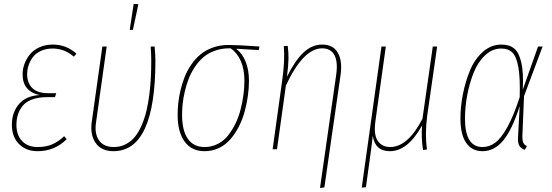

<svg xmlns="http://www.w3.org/2000/svg" viewBox="-20 -754 2790 970"><path d="M169.9 9.8Q111.8 9.8 75.9 -26.4Q40 -62.5 40 -124Q40 -185.5 75.2 -227.5Q110.4 -269.5 180.2 -273.9Q140.1 -281.7 117.2 -307.6Q94.2 -333.5 94.2 -378.9Q94.2 -405.8 104 -431.9Q113.8 -458 131.8 -480Q149.9 -502 179.9 -515.4Q210 -528.8 247.1 -528.8Q314.9 -528.8 366.2 -482.9L353 -467.8Q305.7 -508.8 246.1 -508.8Q213.4 -508.8 187.7 -497.3Q162.1 -485.8 147.2 -466.6Q132.3 -447.3 124.8 -425Q117.2 -402.8 117.2 -378.9Q117.2 -335 143.3 -309.1Q169.4 -283.2 223.1 -283.2H264.2L257.8 -263.2H217.8Q172.9 -263.2 141.1 -251Q109.4 -238.8 93.3 -217.8Q77.1 -196.8 70.1 -173.6Q63 -150.4 63 -123Q63 -71.3 91.8 -41.3Q120.6 -11.2 169.9 -11.2Q212.9 -11.2 244.1 -24.9Q275.4 -38.6 304.2 -65.9L316.9 -50.8Q256.3 9.8 169.9 9.8Z M655.3 -733.9 679.2 -732.9 651.4 -603H635.3ZM761.2 -519Q765.1 -471.2 765.1 -449.2Q765.1 9.8 553.2 9.8Q492.2 9.8 463.4 -31.5Q434.6 -72.8 443.4 -137.2L497.1 -519H519L465.3 -136.2Q456.5 -79.6 479.7 -45.7Q502.9 -11.7 553.2 -11.2Q586.9 -10.7 614.5 -24.9Q642.1 -39.1 661.6 -63Q681.2 -86.9 696 -121.8Q710.9 -156.7 720 -194.6Q729 -232.4 734.6 -277.6Q740.2 -322.8 742.2 -363.5Q744.1 -404.3 744.1 -449.2Q744.1 -483.4 741.2 -519Z M1013.7 9.8Q947.8 9.8 912.6 -38.8Q877.4 -87.4 877.4 -173.8Q877.4 -202.6 880.6 -233.2Q883.8 -263.7 892.1 -298.8Q900.4 -334 913.1 -365.7Q925.8 -397.5 946.3 -427.5Q966.8 -457.5 992.7 -479Q1018.6 -500.5 1055.2 -513.7Q1091.8 -526.9 1134.8 -526.9Q1181.2 -526.9 1290.5 -519L1287.6 -501L1172.9 -507.8Q1203.1 -485.4 1220.5 -443.6Q1237.8 -401.9 1237.8 -346.2Q1237.8 -309.1 1232.4 -270.3Q1227.1 -231.4 1216.1 -190.9Q1205.1 -150.4 1186.8 -114.7Q1168.5 -79.1 1144.5 -51Q1120.6 -22.9 1086.9 -6.6Q1053.2 9.8 1013.7 9.8ZM1013.7 -11.2Q1049.8 -11.2 1080.6 -27.1Q1111.3 -43 1132.6 -70.1Q1153.8 -97.2 1170.2 -130.9Q1186.5 -164.6 1196 -202.9Q1205.6 -241.2 1210.2 -277.1Q1214.8 -313 1214.8 -346.2Q1214.8 -404.3 1196.5 -445.8Q1178.2 -487.3 1145.5 -509.8H1137.7Q1098.1 -509.8 1064.2 -497.3Q1030.3 -484.9 1006.3 -463.9Q982.4 -442.9 963.6 -414.3Q944.8 -385.7 933.1 -355.5Q921.4 -325.2 913.6 -291.7Q905.8 -258.3 902.8 -229.5Q899.9 -200.7 899.9 -173.8Q899.9 -94.2 929 -52.7Q958 -11.2 1013.7 -11.2Z M1596.7 195.8 1678.2 -374Q1688 -440.9 1669.7 -475.3Q1651.4 -509.8 1607.4 -509.8Q1512.2 -509.8 1424.3 -321.8L1379.4 0H1357.4L1405.3 -345.2Q1420.4 -448.7 1413.6 -521L1433.6 -522Q1438 -489.3 1437.5 -456.5Q1437 -423.8 1429.7 -366.2Q1470.2 -447.8 1512.9 -488.3Q1555.7 -528.8 1608.4 -528.8Q1662.6 -528.8 1686.5 -488Q1710.4 -447.3 1700.7 -376L1618.7 192.9Z M2138.2 -168.9Q2126 -76.7 2137.2 1L2117.2 3.9Q2107.4 -58.1 2112.3 -120.1Q2040 9.8 1950.2 9.8Q1874.5 9.8 1863.3 -67.9Q1858.4 -21.5 1846.2 64.9L1828.6 191.9L1807.6 193.8L1907.2 -519H1929.2L1876.5 -141.1Q1867.2 -72.8 1888.7 -42Q1910.2 -11.2 1951.2 -11.2Q2040.5 -11.2 2114.3 -153.8L2166.5 -519H2188.5Z M2513.2 -528.8Q2553.7 -528.8 2577.9 -508.8Q2602.1 -488.8 2613.8 -437.7Q2625.5 -386.7 2621.1 -300.8L2698.2 -519H2721.2L2627.4 -268.1L2619.1 -67.9Q2618.7 -42.5 2624.3 -31.7Q2629.9 -21 2642.1 -16.1L2631.3 2.9Q2613.3 -3.4 2604.2 -17.1Q2595.2 -30.8 2597.2 -62L2605.5 -217.8Q2566.4 -96.2 2521.5 -43.2Q2476.6 9.8 2417.5 9.8Q2364.3 9.8 2335.2 -32.2Q2306.2 -74.2 2306.2 -154.8Q2306.2 -214.4 2318.4 -277.1Q2330.6 -339.8 2354.2 -397.5Q2377.9 -455.1 2419.4 -491.9Q2460.9 -528.8 2513.2 -528.8ZM2512.2 -508.8Q2466.8 -508.8 2430.2 -474.1Q2393.6 -439.5 2372.3 -385.3Q2351.1 -331.1 2340.1 -271.5Q2329.1 -211.9 2329.1 -154.8Q2329.1 -11.2 2417.5 -11.2Q2452.6 -11.2 2482.4 -33.4Q2512.2 -55.7 2543.7 -112.5Q2575.2 -169.4 2605.5 -263.2Q2608.4 -358.9 2599.1 -412.8Q2589.8 -466.8 2569.3 -487.8Q2548.8 -508.8 2512.2 -508.8Z"/></svg>

Font: Fira Sans Compressed Thin
Style: Italic
Weight: 100
Width: 3
Italic angle: -8°
Designer: Carrois Corporate & Edenspiekermann AG
Foundry: Carrois Corporate GbR & Edenspiekermann AG
Version: Version 4.203;PS 004.203;hotconv 1.0.88;makeotf.lib2.5.64775